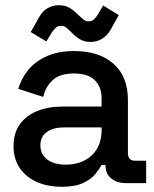

<svg xmlns="http://www.w3.org/2000/svg" viewBox="-20 -703 593 737"><path d="M32 -142Q32 -193 56.5 -226.5Q81 -260 123.5 -277Q166 -294 220 -294H370V-326Q370 -369 344 -395Q318 -421 264 -421Q211 -421 183 -396Q155 -371 146 -331L50 -362Q62 -402 88.5 -434.5Q115 -467 159 -487Q203 -507 265 -507Q361 -507 416 -458Q471 -409 471 -319V-116Q471 -86 499 -86H541V0H464Q429 0 407 -18Q385 -36 385 -67V-70H370Q362 -55 346 -35Q330 -15 299 -0.5Q268 14 217 14Q164 14 122.5 -4Q81 -22 56.5 -57Q32 -92 32 -142ZM370 -204V-214H226Q185 -214 160 -196.5Q135 -179 135 -145Q135 -111 161 -91Q187 -71 232 -71Q294 -71 332 -106.5Q370 -142 370 -204ZM158 -544 98 -580 130 -637Q143 -660 162.5 -671.5Q182 -683 206 -683Q228 -683 244 -674.5Q260 -666 277 -649Q288 -639 298 -630Q308 -621 320 -621Q333 -621 341.5 -629.5Q350 -638 356 -648L376 -682L436 -645L404 -588Q391 -566 371.5 -554Q352 -542 328 -542Q306 -542 290 -550.5Q274 -559 257 -576Q246 -587 236.5 -595.5Q227 -604 214 -604Q201 -604 193 -595.5Q185 -587 178 -577Z"/></svg>

Font: Space Grotesk Frontify Medium
Style: Regular
Weight: 500
Designer: Florian Karsten
Version: Version 2.000